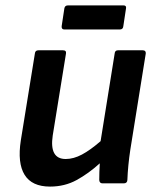

<svg xmlns="http://www.w3.org/2000/svg" viewBox="-20 -678 575 710"><path d="M165 12Q98 12 71 -31.5Q44 -75 57 -159L109 -480Q110 -492 122 -492H213Q226 -492 224 -480L175 -177Q162 -90 223 -90Q252 -90 283 -106.5Q314 -123 352 -156L404 -480Q405 -492 416 -492H508Q520 -492 519 -480L462 -125Q453 -66 451 -12Q450 0 438 0H359Q348 0 347 -12Q347 -26 347.5 -42Q348 -58 349 -74Q307 -36 263 -12Q219 12 165 12ZM218 -569Q207 -569 208 -581L218 -647Q220 -658 231 -658H437Q448 -658 446 -647L436 -581Q435 -569 423 -569Z"/></svg>

Font: Sofia Sans
Style: Bold Italic
Weight: 700
Italic angle: -9°
Designer: Botio Nikoltchev, Ani Petrova
Foundry: lettersoup
Version: Version 4.101; ttfautohint (v1.8.4.7-5d5b)